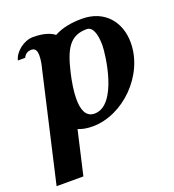

<svg xmlns="http://www.w3.org/2000/svg" viewBox="-127 -547 764 842"><g transform="rotate(-20 254.5 -126.0)"><path d="M515 -281C515 -378 454 -452 349 -452C300 -452 256 -444 219 -424C199 -440 166 -450 120 -450C77 -450 31 -413 23 -376H57C65 -393 78 -400 94 -400C113 -400 119 -386 119 -364C119 -348 116 -327 110 -305L-6 200H119L166 -4C185 4 207 8 233 8C375 8 515 -129 515 -281ZM260 -42C219 -42 206 -80 206 -129C206 -165 213 -207 222 -246C246 -349 274 -402 353 -402C382 -402 394 -363 394 -312C394 -271 367 -42 260 -42Z"/></g></svg>

Font: Pfennig
Style: BoldItalic
Weight: 700
Italic angle: -13°
Version: Version 20100423